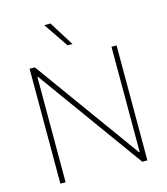

<svg xmlns="http://www.w3.org/2000/svg" viewBox="-133 -1038 994 1141"><g transform="rotate(-15 364.0 -467.5)"><path d="M630.9 0H599.6L131.8 -647.5H127.9V0H95.7V-707H127.9L595.7 -59.6H599.6V-707H630.9ZM247.1 -934.6H285.2L379.9 -783.2H349.6Z"/></g></svg>

Font: Pretendard JP Thin
Style: Regular
Weight: 100
Designer: Base glyphs from Inter by Rasmus Andersson; Hangeul glyphs from Noto Sans CJK(Source Han Sans) by Jang Soo-young and Kan
Foundry: Kil Hyung-jin
Version: Version 1.309